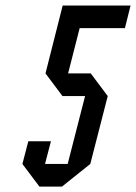

<svg xmlns="http://www.w3.org/2000/svg" viewBox="-20 -687 501 707"><path d="M210.8 -666.7H460.8L440 -583.3H273.3L230.8 -416.7H314.2L376.7 -333.3L312.5 -83.3L208.3 0H125L62.5 -83.3L84.2 -166.7H167.5L145.8 -83.3H229.2L293.3 -333.3H210L147.5 -416.7Z"/></svg>

Font: Yulong
Style: Italic
Weight: 400
Italic angle: -14.25°
Designer: GGBotNet
Foundry: f0n7.com
Version: 1.00